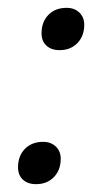

<svg xmlns="http://www.w3.org/2000/svg" viewBox="-20 -495 260 490"><path d="M86 -410Q86 -439 103.5 -457Q121 -475 150 -475Q170 -475 182.5 -463Q195 -451 195 -432Q195 -403 177.5 -385Q160 -367 132 -367Q111 -367 98.5 -378.5Q86 -390 86 -410ZM26 -68Q26 -97 43.5 -115Q61 -133 90 -133Q110 -133 122.5 -121Q135 -109 135 -90Q135 -61 117.5 -43Q100 -25 72 -25Q51 -25 38.5 -36.5Q26 -48 26 -68Z"/></svg>

Font: Bai Jamjuree
Style: Italic
Weight: 400
Italic angle: -10°
Version: Version 1.000; ttfautohint (v1.6)